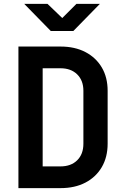

<svg xmlns="http://www.w3.org/2000/svg" viewBox="-20 -970 640 990"><path d="M75 0V-730H292Q366 -730 420.5 -701.5Q475 -673 505 -622Q535 -571 535 -502V-229Q535 -160 505 -108.5Q475 -57 420.5 -28.5Q366 0 292 0ZM200 -112H292Q346 -112 378 -143.5Q410 -175 410 -229V-502Q410 -555 378 -586.5Q346 -618 292 -618H200ZM242 -810 105 -950H225L301 -877L374 -950H495L358 -810Z"/></svg>

Font: NKDuy Mono
Style: Bold
Weight: 700
Monospace: yes
Designer: NKDuy
Foundry: NKDuy
Version: Version 2.251; ttfautohint (v1.8.4.7-5d5b)